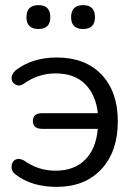

<svg xmlns="http://www.w3.org/2000/svg" viewBox="-20 -719 530 748"><path d="M304 -606Q257 -606 257 -652Q257 -699 304 -699Q350 -699 350 -652Q350 -606 304 -606ZM130 -606Q83 -606 83 -652Q83 -699 130 -699Q176 -699 176 -652Q176 -606 130 -606ZM201 9Q103 9 41 -39Q24 -51 25 -70.5Q26 -90 40 -97Q54 -104 73 -94Q129 -54 196 -54Q269 -54 311.5 -96.5Q354 -139 361 -217H145Q108 -217 108 -248Q108 -278 145 -278H361Q354 -348 312.5 -390.5Q271 -433 196 -433Q129 -433 73 -393Q56 -381 40.5 -389.5Q25 -398 25 -414.5Q25 -431 42 -446Q107 -495 201 -495Q312 -495 375.5 -428.5Q439 -362 439 -246Q439 -129 375 -60Q311 9 201 9Z"/></svg>

Font: Nunito
Style: Regular
Weight: 400
Designer: Vernon Adams
Foundry: Vernon Adams
Version: Version 3.602